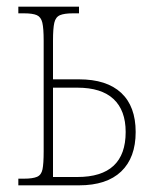

<svg xmlns="http://www.w3.org/2000/svg" viewBox="-20 -556 450 576"><path d="M35 0V-20H52Q78 -20 91 -25.5Q104 -31 107.5 -48Q111 -65 111 -102V-434Q111 -471 107 -488Q103 -505 90.5 -510.5Q78 -516 52 -516H35V-536H217V-516H199Q173 -516 160 -510.5Q147 -505 143 -488Q139 -471 139 -434V-318H217Q300 -318 343.5 -277.5Q387 -237 387 -160Q387 -83 343.5 -41.5Q300 0 217 0ZM139 -25H212Q357 -25 357 -160Q357 -225 320.5 -259Q284 -293 212 -293H139Z"/></svg>

Font: Noto Serif Condensed Thin
Style: Regular
Weight: 100
Width: 3
Designer: Monotype Design Team
Foundry: Monotype Imaging Inc.
Version: Version 2.013; ttfautohint (v1.8.4.7-5d5b)